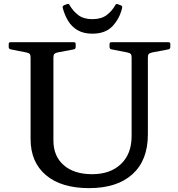

<svg xmlns="http://www.w3.org/2000/svg" viewBox="-20 -962 922 992"><path d="M744 -267Q744 -134 664.5 -62Q585 10 440 10Q297 10 217.5 -57Q138 -124 138 -244V-744H256V-236Q256 -155 309.5 -108.5Q363 -62 456 -62Q550 -62 605 -114.5Q660 -167 660 -259V-744H744ZM25 -734Q25 -744 34 -744H361Q371 -744 371 -735V-719Q371 -710 362 -707L277 -691Q265 -688 260.5 -683Q256 -678 256 -664V-531H138V-664Q138 -677 134 -682.5Q130 -688 116 -691L35 -707Q25 -709 25 -719ZM546 -734Q546 -744 555 -744H850Q860 -744 860 -735V-719Q860 -710 851 -707L766 -691Q753 -688 748.5 -683Q744 -678 744 -664V-531H660V-664Q660 -677 656 -682.5Q652 -688 638 -691L556 -707Q546 -709 546 -719ZM457 -788Q412 -788 381 -806Q350 -824 331.5 -855Q313 -886 304 -922Q302 -930 311 -935L327 -941Q336 -944 340 -935Q357 -905 384.5 -884Q412 -863 457 -863Q503 -863 531 -884Q559 -905 576 -936Q580 -944 589 -940L605 -934Q613 -932 611 -921Q598 -866 561.5 -827Q525 -788 457 -788Z"/></svg>

Font: Hahmlet Medium
Style: Regular
Weight: 500
Version: Version 1.002